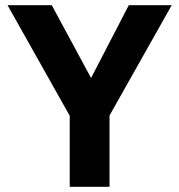

<svg xmlns="http://www.w3.org/2000/svg" viewBox="-20 -718 689 738"><path d="M401 0H248V-273L9 -698H179L329 -420H331L475 -698H640L401 -274Z"/></svg>

Font: Aneliza
Style: Bold
Weight: 700
Designer: Mike Abbink, Paul van der Laan, Pieter van Rosmalen
Foundry: Bold Monday
Version: Version 3.0